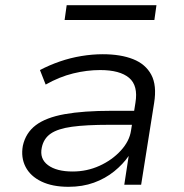

<svg xmlns="http://www.w3.org/2000/svg" viewBox="-20 -712 709 740"><path d="M244 8Q182 8 139.5 -12.5Q97 -33 78.5 -69Q60 -105 68 -150Q79 -200 118 -229.5Q157 -259 229 -272Q301 -285 411 -285H513L504 -231H400Q312 -231 257.5 -223.5Q203 -216 175.5 -197Q148 -178 141 -143Q132 -100 165 -75.5Q198 -51 260 -51Q315 -51 363.5 -73Q412 -95 445.5 -131.5Q479 -168 485 -209L502 -316Q513 -382 477.5 -412Q442 -442 366 -442Q315 -442 262 -429Q209 -416 156 -386L134 -442Q170 -461 210.5 -475Q251 -489 293.5 -496Q336 -503 376 -503Q445 -503 493 -484Q541 -465 563 -424Q585 -383 574 -315L524 0H459L476 -111Q454 -79 420 -51.5Q386 -24 342 -8Q298 8 244 8ZM229 -635 237 -692H583L575 -635Z"/></svg>

Font: Nunito Sans 7pt SemiExpanded Light
Style: Italic
Weight: 300
Width: 6
Italic angle: -9°
Designer: Vernon Adams
Foundry: Vernon Adams
Version: Version 3.101;gftools[0.9.27]